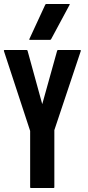

<svg xmlns="http://www.w3.org/2000/svg" viewBox="-22 -948 444 968"><path d="M-2 -690Q-4 -696 2 -696H112Q116 -696 117 -692L191 -423L266 -692Q267 -696 271 -696H381Q387 -696 385 -690L252 -292V-4Q252 0 248 0H134Q130 0 130 -4V-288ZM128 -747Q124 -747 126 -751L206 -924Q208 -928 212 -928H327Q331 -928 329 -924L236 -751Q234 -747 230 -747Z"/></svg>

Font: AL Dynamic
Style: Regular
Weight: 400
Version: Version 1.000; ttfautohint (v1.8.2) -l 8 -r 50 -G 200 -x 14 